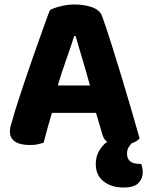

<svg xmlns="http://www.w3.org/2000/svg" viewBox="-20 -635 660 854"><path d="M407 -133H211Q200 -97 190.5 -62Q181 -27 174 0Q161 4 147 7Q133 10 113 10Q69 10 46.5 -5.5Q24 -21 24 -50Q24 -64 28 -77Q32 -90 37 -107Q44 -134 57 -174Q70 -214 85.5 -260.5Q101 -307 118 -356Q135 -405 151 -449.5Q167 -494 180 -531Q193 -568 202 -590Q217 -599 248.5 -607Q280 -615 311 -615Q356 -615 390.5 -602.5Q425 -590 435 -561Q454 -508 476 -438Q498 -368 520.5 -294Q543 -220 564 -148Q585 -76 601 -19Q587 -4 566 2Q557 11 551 22Q545 33 545 48Q545 94 601 94H608Q611 102 613 111.5Q615 121 615 132Q615 158 596.5 178.5Q578 199 529 199Q475 199 440.5 171.5Q406 144 406 95Q406 59 422.5 33Q439 7 457 -4Q446 -12 440.5 -23.5Q435 -35 431 -52ZM310 -475Q296 -430 275.5 -372.5Q255 -315 237 -255H380Q363 -318 345.5 -375.5Q328 -433 316 -475Z"/></svg>

Font: Baloo Paaji 2
Style: Bold
Weight: 700
Designer: Shuchita Grover, Noopur Datye and Ek Type
Foundry: Ek Type
Version: Version 1.640;hotconv 1.0.111;makeotfexe 2.5.65597; ttfautoh